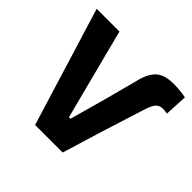

<svg xmlns="http://www.w3.org/2000/svg" viewBox="-175 -905 1089 1089"><g transform="rotate(45 369.5 -360.5)"><path d="M241.5 0Q225 -53.5 206.5 -114Q188 -174.5 172 -226L103.5 -449.5Q85.5 -507 63.8 -578Q42 -649 22.5 -713H205Q222.5 -645 242.2 -568.5Q262 -492 279.5 -424.5L346 -167H358.5L419 -384.5Q431 -431 444.5 -481Q458 -531 470.5 -578.5Q486.5 -651.5 521.8 -686.2Q557 -721 630 -721Q661 -721 686.2 -718.2Q711.5 -715.5 731.5 -711.5L724.5 -574.5Q703.5 -578 689.5 -578Q659.5 -578 644 -557.5Q628.5 -537 615 -491Q593 -422 569.2 -346.2Q545.5 -270.5 526 -209Q511.5 -160.5 494.8 -105.8Q478 -51 462.5 0Z"/></g></svg>

Font: Commissioner
Style: Bold
Weight: 700
Designer: Kostas Bartsokas
Foundry: Kostas Bartsokas
Version: Version 1.000; ttfautohint (v1.8.3)